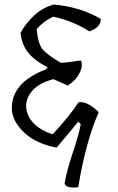

<svg xmlns="http://www.w3.org/2000/svg" viewBox="-20 -677 520 844"><path d="M278 -301 215 -329Q156 -314 125.5 -282Q95 -250 95 -211Q95 -172 125.5 -138Q156 -104 212 -87Q289 -171 325 -227Q361 -235 414 -184Q356 -52 324 146Q270 152 264 130Q273 74 299.5 -4.5Q326 -83 335 -131L324 -142L229 -28Q136 -46 84 -96.5Q32 -147 32 -202Q32 -315 182 -372L190 -381Q131 -411 103.5 -446Q76 -481 70 -532Q91 -572 128.5 -607.5Q166 -643 216 -657Q332 -647 423 -594Q423 -556 373 -539Q303 -584 214 -604Q170 -583 141 -549Q147 -489 164 -464.5Q181 -440 247 -401Q268 -401 298.5 -406Q329 -411 336 -411Q346 -388 329.5 -355.5Q313 -323 278 -301Z"/></svg>

Font: Tillana
Style: Regular
Weight: 400
Designer: Lipi Raval (Devanagari, Latin), Jonny Pinhorn (Latin)
Foundry: Indian Type Foundry
Version: Version 2.003;PS 1.0;hotconv 1.0.79;makeotf.lib2.5.61930; tt